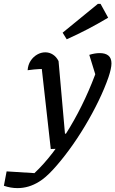

<svg xmlns="http://www.w3.org/2000/svg" viewBox="-106 -766 593 987"><path d="M-86 189 -72 115 71 124Q119 79 165 19Q211 -41 253.5 -112Q296 -183 332 -260.5Q368 -338 396 -418L398 -338L353 -484Q381 -493 407 -493Q436 -493 451.5 -480Q467 -467 467 -440Q467 -415 452 -370Q432 -312 400.5 -247Q369 -182 330 -117Q291 -52 249 5Q207 62 167.5 105Q128 148 95 168Q42 201 -16 201Q-51 201 -86 189ZM155 0 103 -464 128 -412Q88 -411 69.5 -409Q51 -407 36 -405Q38 -433 51.5 -453.5Q65 -474 85 -485.5Q105 -497 127 -497Q148 -497 166 -485.5Q184 -474 195 -452L228 -79H272L220 -2ZM237 -564 216 -598 397 -746H411L450 -675Q398 -644 345.5 -616.5Q293 -589 237 -564Z"/></svg>

Font: Piazzolla Thin SemiBold
Style: Italic
Weight: 600
Italic angle: -11.3°
Version: Version 2.005